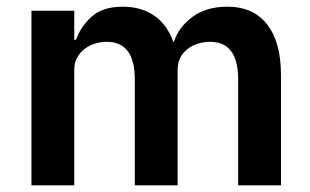

<svg xmlns="http://www.w3.org/2000/svg" viewBox="-20 -554 928 574"><path d="M74 0V-522H202V-435H207Q222 -476 255 -505Q288 -534 347 -534Q401 -534 440 -508Q479 -482 498 -429H500Q514 -473 555.5 -503.5Q597 -534 660 -534Q737 -534 778.5 -481Q820 -428 820 -330V0H692V-317Q692 -429 608 -429Q589 -429 571.5 -423.5Q554 -418 540.5 -407.5Q527 -397 519 -381.5Q511 -366 511 -345V0H383V-317Q383 -429 299 -429Q281 -429 263.5 -423.5Q246 -418 232.5 -407.5Q219 -397 210.5 -381.5Q202 -366 202 -345V0Z"/></svg>

Font: IBM Plex Sans Thai SmBld
Style: Regular
Weight: 600
Designer: Mike Abbink, Paul van der Laan, Pieter van Rosmalen, Ben Mitchell, Mark Frömberg
Foundry: Bold Monday
Version: Version 1.2